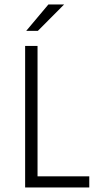

<svg xmlns="http://www.w3.org/2000/svg" viewBox="-20 -828 450 848"><path d="M91 0V-625H145.8V-49.3H374.3V0ZM95.8 -691.7 193.8 -808.3H263.2L147.2 -691.7Z"/></svg>

Font: Afacad Flux Light
Style: Regular
Weight: 300
Designer: Kristian Moeller
Foundry: Dicotype
Version: Version 1.100